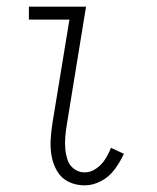

<svg xmlns="http://www.w3.org/2000/svg" viewBox="-20 -550 472 578"><path d="M235 8Q260 8 284.5 -5Q309 -18 325.5 -40.5Q342 -63 353 -87L314 -105Q307 -87 296.5 -70.5Q286 -54 269.5 -42.5Q253 -31 235 -31Q217 -31 203 -41.5Q189 -52 183.5 -68.5Q178 -85 176.5 -102.5Q175 -120 176.5 -138Q178 -156 181 -174L239 -530H67V-491H189L138 -180Q134 -155 132.5 -129.5Q131 -104 135.5 -79.5Q140 -55 152.5 -34Q165 -13 187 -2.5Q209 8 235 8Z"/></svg>

Font: Iosevka Sparkle Extralight
Style: Italic
Weight: 200
Italic angle: -9°
Designer: Belleve Invis
Foundry: Belleve Invis
Version: Version 4.5.0; ttfautohint (v1.8.3)